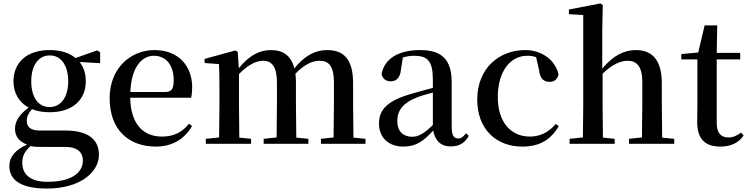

<svg xmlns="http://www.w3.org/2000/svg" viewBox="-20 -833 4334 1112"><path d="M267 -213C200 -213 161 -272 161 -362C161 -454 202 -512 269 -512C333 -512 375 -455 375 -362C375 -272 334 -213 267 -213ZM268 -183C402 -183 477 -257 477 -362C477 -406 465 -444 441 -474L560 -467V-530L543 -541L417 -497C383 -526 333 -543 268 -543C133 -543 58 -469 58 -362C58 -295 89 -241 146 -210C88 -167 67 -128 67 -87C67 -43 91 -12 137 4C68 35 34 76 34 128C34 202 89 259 252 259C446 259 553 163 553 64C553 -22 495 -77 358 -77H211C157 -77 135 -98 135 -132C135 -158 144 -176 165 -201C194 -189 228 -183 268 -183ZM157 13C179 18 202 18 239 18H358C436 18 460 56 460 96C460 170 391 220 254 220C162 220 109 182 109 109C109 69 124 43 157 13Z M883 16C978 16 1049 -28 1092 -103L1075 -117C1037 -69 989 -42 918 -42C813 -42 737 -110 734 -267H1087C1091 -284 1093 -303 1093 -328C1093 -449 1015 -543 875 -543C737 -543 615 -439 615 -264C615 -81 726 16 883 16ZM735 -300C740 -440 799 -510 871 -510C942 -510 986 -455 986 -369C986 -320 975 -300 936 -300Z M1911 0H2097V-29L2027 -36L2025 -232V-351C2025 -486 1974 -543 1875 -543C1806 -543 1744 -511 1685 -437C1666 -511 1619 -543 1549 -543C1479 -543 1419 -507 1363 -438L1357 -532L1344 -541L1165 -492V-468L1248 -462C1251 -412 1251 -369 1251 -302V-232L1249 -37L1172 -29V0H1434V-29L1366 -36L1364 -232V-404C1414 -455 1461 -481 1504 -481C1555 -481 1584 -446 1584 -354V-232L1582 -37L1507 -29V0H1766V-29L1696 -36L1694 -232V-353C1694 -372 1693 -390 1691 -406C1742 -459 1788 -481 1831 -481C1885 -481 1914 -450 1914 -354V-232L1912 -37L1839 -29V0Z M2590 15C2639 15 2672 -4 2695 -46L2679 -61C2661 -38 2650 -31 2634 -31C2609 -31 2596 -47 2596 -100V-356C2596 -488 2539 -543 2413 -543C2284 -543 2205 -490 2190 -404C2196 -376 2216 -362 2244 -362C2273 -362 2297 -380 2302 -428L2313 -500C2336 -507 2357 -510 2378 -510C2456 -510 2487 -480 2487 -372V-324C2446 -313 2403 -302 2367 -291C2223 -250 2175 -199 2175 -117C2175 -33 2234 16 2316 16C2391 16 2433 -16 2489 -77C2500 -19 2532 15 2590 15ZM2487 -109C2432 -55 2400 -41 2367 -41C2316 -41 2281 -71 2281 -133C2281 -194 2316 -238 2393 -268C2418 -278 2452 -288 2487 -297Z M3004 16C3106 16 3170 -24 3216 -102L3199 -115C3158 -67 3108 -42 3049 -42C2938 -42 2863 -126 2863 -271C2863 -420 2936 -510 3033 -510C3051 -510 3068 -508 3085 -502L3102 -427C3107 -377 3130 -359 3163 -359C3190 -359 3207 -372 3215 -401C3197 -484 3119 -543 3022 -543C2874 -543 2744 -441 2744 -256C2744 -83 2856 16 3004 16Z M3697 0H3885V-29L3815 -36L3813 -232V-351C3813 -488 3755 -543 3663 -543C3593 -543 3532 -511 3468 -436V-647L3471 -804L3457 -813L3275 -778V-751L3358 -746V-232L3356 -37L3279 -29V0H3540V-29L3472 -36C3471 -93 3470 -177 3470 -232V-406C3526 -461 3576 -481 3615 -481C3667 -481 3700 -449 3700 -359V-232L3698 -37L3623 -29V0Z M4153 16C4215 16 4258 -7 4287 -48L4272 -65C4245 -46 4226 -37 4198 -37C4156 -37 4131 -62 4131 -121V-489H4267V-527H4131L4134 -686H4061L4024 -529L3926 -520V-489H4019V-223C4019 -185 4018 -161 4018 -126C4018 -29 4062 16 4153 16Z"/></svg>

Font: Noto Serif CJK JP SemiBold
Style: Regular
Weight: 600
Designer: Ryoko NISHIZUKA 西塚涼子 (kana & ideographs); Frank Grießhammer (Latin, Greek & Cyrillic); Wenlong ZHANG 张文龙 (bopomofo); San
Foundry: Adobe
Version: Version 2.001;hotconv 1.1.0;makeotfexe 2.6.0